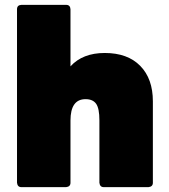

<svg xmlns="http://www.w3.org/2000/svg" viewBox="-20 -770 695 790"><path d="M591 0H407Q391 0 389 -18V-275Q389 -324 375.5 -343Q362 -362 332 -362Q270 -362 270 -274V-18Q270 -2 252 0H68Q52 0 50 -18V-732Q50 -749 68 -750H252Q269 -750 270 -732V-497Q320 -552 411 -552Q505 -552 557 -499Q609 -446 609 -353V-18Q609 -2 591 0Z"/></svg>

Font: YamahaIndonesia935. App Black
Style: Regular
Weight: 900
Designer: Dalton Maag Ltd
Foundry: Dalton Maag Ltd
Version: Version 1.002; January 01, 2024; Regular/Italic